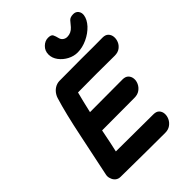

<svg xmlns="http://www.w3.org/2000/svg" viewBox="-267 -1098 1234 1234"><g transform="rotate(-45 350.0 -481.5)"><path d="M497 1Q525 1 544.5 -13Q564 -27 573.5 -47.5Q583 -68 581.5 -88.5Q580 -109 567 -123Q554 -137 527 -137Q391 -137 188 -139Q199 -185 221 -297Q267 -298 516 -298Q545 -298 564.5 -312Q584 -326 593.5 -346.5Q603 -367 601 -387.5Q599 -408 585.5 -422Q572 -436 545 -436Q297 -436 249 -435Q268 -518 284 -579Q340 -580 451 -580Q562 -579 618 -579Q647 -579 666 -593Q685 -607 693.5 -627.5Q702 -648 700 -668.5Q698 -689 684.5 -703Q671 -717 645 -717Q572 -716 448 -717Q324 -717 251 -716Q228 -715 208.5 -702.5Q189 -690 177 -670Q170 -659 166 -646Q134 -543 97 -363Q46 -116 38 -81Q33 -60 41 -42Q46 -25 60 -13.5Q74 -2 94 -2Q349 1 497 1ZM464 -762Q508 -762 552 -782.5Q596 -803 627 -836Q657 -869 662 -903Q665 -925 653 -941Q641 -957 618 -957Q590 -957 577 -942.5Q564 -928 548 -908Q523 -880 488 -880Q473 -880 460.5 -888.5Q448 -897 444 -912Q438 -937 431 -950.5Q424 -964 396 -964Q368 -964 345 -941.5Q322 -919 322 -886Q322 -853 343.5 -824.5Q365 -796 397.5 -779Q430 -762 464 -762Z"/></g></svg>

Font: Balsamiq Sans
Style: Bold Italic
Weight: 700
Italic angle: -12°
Designer: Michael Angeles
Foundry: Balsamiq SRL
Version: Version 1.020; ttfautohint (v1.8.4.7-5d5b);gftools[0.9.26]